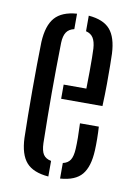

<svg xmlns="http://www.w3.org/2000/svg" viewBox="-74 -655 498 711"><g transform="rotate(10 175.5 -299.5)"><path d="M46 -118.7Q45 -157.6 44.5 -203.8Q44 -249.9 44 -298.6Q44 -347.2 44.5 -393.9Q45 -440.5 46 -480.1Q49.3 -542.4 75.4 -572Q101.4 -601.7 157.8 -605.9V-547.8Q137.8 -543.4 128.6 -529.4Q119.4 -515.4 118.5 -489.6Q117.5 -437.4 117 -391.4Q116.5 -345.4 116.5 -301.2Q116.5 -256.9 117 -210.8Q117.5 -164.7 118.5 -112.3Q119.4 -83.4 128.4 -69.8Q137.4 -56.2 157.8 -52.3V6.3Q100 1.6 74.3 -27.8Q48.6 -57.1 46 -118.7ZM201.9 6.3V-52.2Q220.9 -56.4 229.7 -70.3Q238.4 -84.1 239.8 -112.3Q240.8 -130.6 240.6 -154.5Q240.4 -178.4 239 -208H309.9Q311.3 -186.7 311.6 -162.5Q311.9 -138.4 310.9 -118.7Q308.1 -57 283.3 -27.4Q258.6 2.2 201.9 6.3ZM154.6 -285.3V-338.7H240Q240.8 -372.6 240.9 -402.3Q241.1 -432 240.8 -454.5Q240.6 -477 239.8 -489.6Q238.1 -515.2 229.3 -529.2Q220.5 -543.2 201.9 -547.7V-606.2Q257.5 -601.7 282.7 -572.7Q308 -543.7 310.9 -482.5Q311.4 -467.5 311.8 -437.8Q312.3 -408.1 312 -368.8Q311.8 -329.6 309.9 -285.3Z"/></g></svg>

Font: Big Shoulders Stencil Display SC Thin
Style: Regular
Weight: 100
Designer: Patric King
Foundry: XO Type Co
Version: Version 2.001